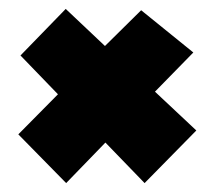

<svg xmlns="http://www.w3.org/2000/svg" viewBox="-20 -530 486 435"><path d="M21.5 -225.6 111.3 -316.4 26.4 -404.3 128.9 -509.8 217.8 -425.8 299.8 -506.8 418 -411.1 331.1 -322.3 424.8 -234.4 307.6 -115.2 218.8 -207 129.9 -115.2Z"/></svg>

Font: Luckiest Guy RUS-BEL-UKR
Style: Regular
Weight: 400
Designer: Astigmatic (AOETI)
Foundry: Astigmatic (AOETI)
Version: Version 1.00 March 11, 2019, initial release